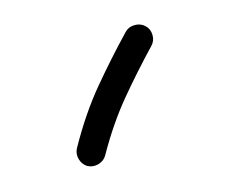

<svg xmlns="http://www.w3.org/2000/svg" viewBox="-38 -789 336 285"><g transform="rotate(-10 130.0 -647.0)"><path d="M195.3 -740.2Q202.1 -734.9 203.1 -725.8Q204.1 -716.8 198.7 -710Q171.4 -675.8 147.5 -641.4Q123.5 -606.9 103 -562Q99.6 -554.2 91.1 -550.8Q82.5 -547.4 74.2 -550.8Q66.4 -554.7 63.2 -563.2Q60.1 -571.8 63.5 -579.6Q85.4 -628.4 111.3 -665.5Q137.2 -702.6 164.6 -736.8Q169.9 -743.7 179.2 -744.6Q188.5 -745.6 195.3 -740.2Z"/></g></svg>

Font: Mikhak-FD Regular
Style: FD-Regular
Weight: 400
Designer: Amin Abedi
Version: Version 3.2